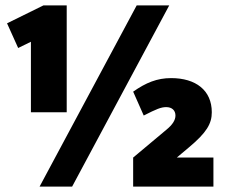

<svg xmlns="http://www.w3.org/2000/svg" viewBox="-20 -688 833 708"><path d="M226 -274V-668H140L6 -602L47 -511L94 -534V-274ZM246 0 604 -668H484L126 0ZM767 0V-107H632L676 -144C742 -199 761 -232 761 -274C761 -355 702 -400 611 -400C559 -400 518 -383 471 -350L510 -262C557 -286 574 -293 593 -293C614 -293 627 -281 627 -262C627 -245 616 -228 594 -210L471 -107V0Z"/></svg>

Font: Gantari Black
Style: Regular
Weight: 900
Designer: Anugrah Pasau
Foundry: Lafontype
Version: Version 1.000